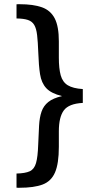

<svg xmlns="http://www.w3.org/2000/svg" viewBox="-20 -723 469 908"><path d="M71.8 165Q70.8 165 65.2 165Q59.6 165 58.1 164.6V97.7Q99.6 96.7 120.8 86.9Q142.1 77.1 150.4 48.1Q158.7 19 160.6 -38.1Q162.6 -90.3 164.8 -129.2Q167 -168 176.5 -195.3Q186 -222.7 208.5 -240.7Q231 -258.8 273.4 -268.6Q221.7 -281.2 198.7 -306.2Q175.8 -331.1 169.4 -372.1Q163.1 -413.1 161.1 -473.6Q159.2 -525.4 155.5 -556.9Q151.9 -588.4 141.8 -605.2Q131.8 -622.1 111.8 -628.7Q91.8 -635.3 58.1 -635.7V-702.6Q59.6 -703.1 65.4 -703.1Q71.3 -703.1 72.3 -703.1Q137.7 -703.1 178.5 -688.5Q219.2 -673.8 238.8 -636Q258.3 -598.1 258.3 -527.3V-450.2Q258.3 -398.9 267.1 -366.9Q275.9 -335 300.5 -319.8Q325.2 -304.7 371.6 -301.8V-236.3Q305.7 -232.9 282 -201.2Q258.3 -169.4 258.3 -102.1V-28.8Q258.3 50.8 240.2 92.5Q222.2 134.3 181.4 149.7Q140.6 165 71.8 165Z"/></svg>

Font: Kameron SemiBold
Style: Regular
Weight: 600
Designer: Vernon Adams
Foundry: Vernon Adams
Version: Version 1.100